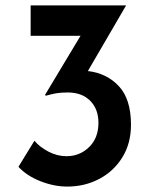

<svg xmlns="http://www.w3.org/2000/svg" viewBox="-20 -680 565 708"><path d="M463 -220Q463 -151 431 -99.5Q399 -48 345.5 -20Q292 8 228 8Q179 8 128.5 -12Q78 -32 48 -65L107 -161Q126 -138 158.5 -121Q191 -104 225 -104Q274 -104 308.5 -137.5Q343 -171 343 -227Q343 -278 312.5 -308.5Q282 -339 230 -339Q204 -339 187 -336Q170 -333 149 -327L146 -330L277 -548H93V-660H445L304 -418Q374 -410 418.5 -362Q463 -314 463 -220Z"/></svg>

Font: Josefin Sans SemiBold
Style: Regular
Weight: 600
Designer: Santiago Orozco
Foundry: Typemade
Version: Version 2.000